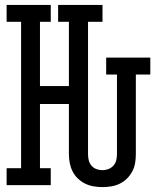

<svg xmlns="http://www.w3.org/2000/svg" viewBox="-20 -755 640 783"><path d="M398 8Q380 8 362 5Q344 2 327.5 -6Q311 -14 297.5 -27Q284 -40 276 -56Q268 -72 264.5 -90Q261 -108 261 -126V-331H143V-69H187V0H7V-69H66V-666H7V-735H187V-666H143V-404H261V-666H217V-735H398V-666H339V-126Q339 -113 342 -101Q345 -89 353 -79.5Q361 -70 373 -65.5Q385 -61 398 -61Q410 -61 422 -65.5Q434 -70 442.5 -79.5Q451 -89 454 -101Q457 -113 457 -126V-451H413V-520H593V-451H534V-126Q534 -108 531 -90Q528 -72 519.5 -56Q511 -40 498 -27Q485 -14 468.5 -6Q452 2 434 5Q416 8 398 8Z"/></svg>

Font: Iosevka HT Extended
Style: Regular
Weight: 400
Width: 7
Monospace: yes
Designer: Belleve Invis
Foundry: Belleve Invis
Version: Version 32.3.0; ttfautohint (v1.8.4)